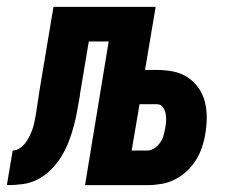

<svg xmlns="http://www.w3.org/2000/svg" viewBox="-64 -540 684 560"><path d="M-44 0 -27 -101Q-16 -101 -6 -108Q4 -115 11 -124.5Q18 -134 23 -144.5Q28 -155 31.5 -165.5Q35 -176 37 -187Q39 -198 41 -209Q44 -227 46.5 -245Q49 -263 52 -281L92 -520H390L359 -336H394Q418 -336 441 -331.5Q464 -327 482.5 -315Q501 -303 514 -285Q527 -267 533 -245Q539 -223 539 -199Q539 -175 535 -151Q532 -131 525.5 -111.5Q519 -92 508 -74Q497 -56 481 -41Q465 -26 446 -16.5Q427 -7 406.5 -3.5Q386 0 366 0H184L253 -419H195L169 -264Q169 -264 169 -264Q169 -264 169 -264V-261Q165 -239 161 -216.5Q157 -194 151 -171.5Q145 -149 136.5 -127Q128 -105 115.5 -84.5Q103 -64 85.5 -46Q68 -28 46.5 -17Q25 -6 2 -3Q-21 0 -44 0ZM320 -101H366Q377 -101 387 -108Q397 -115 403.5 -124.5Q410 -134 413 -145Q416 -156 418 -167Q420 -178 420.5 -188.5Q421 -199 419 -209Q417 -219 411 -227.5Q405 -236 394 -236H343Z"/></svg>

Font: Iosevka SS04 Extended Oblique
Style: Bold
Weight: 700
Width: 7
Italic angle: -9°
Monospace: yes
Designer: Belleve Invis
Foundry: Belleve Invis
Version: Version 19.0.0; ttfautohint (v1.8.4)